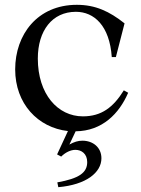

<svg xmlns="http://www.w3.org/2000/svg" viewBox="-20 -534 587 797"><path d="M497 -437C434 -487 376 -514 299 -514C135 -514 43 -390 43 -246C43 -104 137 -4 262 10L217 107L234 116C251 99 273 88 293 88C318 88 342 104 342 139C342 183 308 207 218 223L222 243C338 233 401 182 401 123C401 78 366 50 322 50C304 50 288 55 268 66L294 11C405 10 475 -63 512 -149L494 -159C450 -88 401 -51 324 -51C220 -51 137 -143 137 -291C137 -407 197 -485 295 -485C371 -485 435 -427 444 -297H461Z"/></svg>

Font: Ortica Linear
Style: Regular
Weight: 400
Designer: Benedetta Bovani
Foundry: Collletttivo
Version: Version 2.000;Glyphs 3.1.2 (3151)